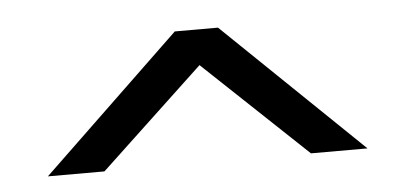

<svg xmlns="http://www.w3.org/2000/svg" viewBox="-30 -427 631 301"><g transform="rotate(-5 286.0 -276.5)"><path d="M253 -381H321L538 -172H449L287 -325L124 -172H35Z"/></g></svg>

Font: Cinzel Decorative Black
Style: Regular
Weight: 900
Designer: Natanael Gama
Version: Version 1.002;PS 001.002;hotconv 1.0.56;makeotf.lib2.0.21325